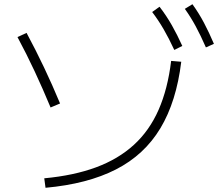

<svg xmlns="http://www.w3.org/2000/svg" viewBox="-20 -875 1040 911"><path d="M190 -29Q330 -42 435.5 -81Q541 -120 615 -187.5Q689 -255 732.5 -354Q776 -453 792 -586L840 -582Q817 -393 741 -266.5Q665 -140 530 -71Q395 -2 196 16ZM220 -365Q183 -454 144.5 -536.5Q106 -619 63 -699L106 -719Q149 -639 188.5 -556Q228 -473 265 -384ZM807 -638Q781 -694 756 -737Q731 -780 702 -818L737 -843Q770 -800 795.5 -755Q821 -710 845 -657ZM957 -650Q932 -707 908.5 -750.5Q885 -794 857 -833L893 -855Q924 -812 948 -766.5Q972 -721 995 -667Z"/></svg>

Font: M PLUS 1 Code Light
Style: Regular
Weight: 300
Designer: Coji Morishita
Foundry: UNDERFOREST DESIGN
Version: Version 1.002